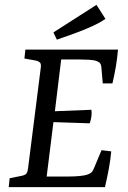

<svg xmlns="http://www.w3.org/2000/svg" viewBox="-20 -774 528 794"><path d="M405 -429 399 -498Q398 -506 394.5 -511.5Q391 -517 381 -521Q368 -526 347 -527Q326 -528 307 -528H233L207 -314L358 -320Q360 -306 358 -292Q356 -278 351 -264L201 -269L173 -44H262Q287 -44 309 -46Q331 -48 344 -53Q355 -57 360 -63Q365 -69 368 -77L400 -153L440 -148Q437 -114 430 -76Q423 -38 414 0H16L20 -37L70 -47Q84 -50 89 -56Q94 -62 96 -78L149 -497Q150 -510 145.5 -515Q141 -520 131 -523L81 -532L85 -569H468Q465 -535 459.5 -501Q454 -467 445 -429ZM215 -610 201 -640 379 -754 416 -696Q395 -681 360 -665Q325 -649 286 -635Q247 -621 215 -610Z"/></svg>

Font: Rasa
Style: Italic
Weight: 400
Italic angle: -7.10001°
Designer: Anna Giedrys (Yrsa+Rasa design), David Brezina (Yrsa art-direction, Rasa art-direction, design)
Foundry: Rosetta Type Foundry
Version: Version 2.004